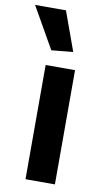

<svg xmlns="http://www.w3.org/2000/svg" viewBox="-121 -850 485 894"><g transform="rotate(10 121.5 -403.5)"><path d="M67 -540H206V0H67ZM81 -612 -30 -807H116L183 -622Z"/></g></svg>

Font: Encode Sans Normal
Style: SemiBold
Weight: 600
Designer: Pablo Impallari, Andres Torresi
Foundry: Pablo Impallari, Andres Torresi
Version: Version 1.000; ttfautohint (v1.00) -l 8 -r 50 -G 200 -x 14 -